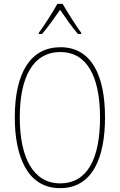

<svg xmlns="http://www.w3.org/2000/svg" viewBox="-20 -1036 624 1000"><path d="M306 -1016H279C255 -973 208 -899 182 -865V-859H199C229 -893 267 -948 293 -985C320 -946 355 -894 386 -859H403V-865C383 -891 332 -971 306 -1016ZM527 -424C527 -642 457 -790 295 -790C141 -790 57 -660 57 -424C57 -230 118 -56 293 -56C467 -56 527 -224 527 -424ZM83 -424C83 -635 152 -765 295 -765C430 -765 501 -642 501 -424C501 -207 434 -81 293 -81C155 -81 83 -212 83 -424Z"/></svg>

Font: Noto Sans Malayalam UI Condensed Thin
Style: Regular
Weight: 100
Width: 3
Designer: Jelle Bosma - Monotype Design Team
Foundry: Monotype Imaging Inc.
Version: Version 2.104